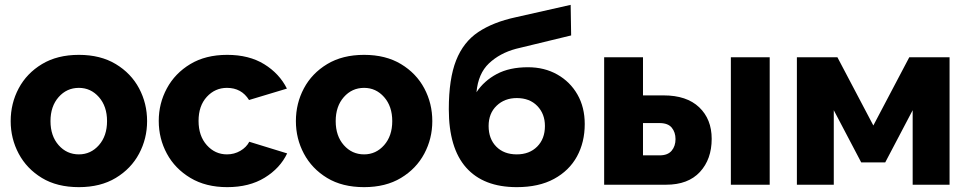

<svg xmlns="http://www.w3.org/2000/svg" viewBox="-20 -761 3988 791"><path d="M305 10Q215 10 152.5 -28Q90 -66 57 -128Q24 -190 24 -262Q24 -335 57 -397Q90 -459 153 -497Q216 -535 305 -535Q394 -535 457 -497Q520 -459 553 -397Q586 -335 586 -262Q586 -190 553 -128Q520 -66 457 -28Q394 10 305 10ZM188 -262Q188 -201 221.5 -163Q255 -125 305 -125Q354 -125 387.5 -163Q421 -201 421 -262Q421 -323 387.5 -361Q354 -399 305 -399Q255 -399 221.5 -361Q188 -323 188 -262Z M916 10Q828 10 764.5 -28Q701 -66 667.5 -128Q634 -190 634 -263Q634 -335 667.5 -397Q701 -459 764 -497Q827 -535 916 -535Q1006 -535 1068.5 -496.5Q1131 -458 1162 -396L1006 -349Q975 -399 915 -399Q866 -399 832 -362Q798 -325 798 -263Q798 -201 832 -163Q866 -125 915 -125Q945 -125 970 -139.5Q995 -154 1007 -177L1163 -129Q1134 -68 1070.5 -29Q1007 10 916 10Z M1480 10Q1390 10 1327.5 -28Q1265 -66 1232 -128Q1199 -190 1199 -262Q1199 -335 1232 -397Q1265 -459 1328 -497Q1391 -535 1480 -535Q1569 -535 1632 -497Q1695 -459 1728 -397Q1761 -335 1761 -262Q1761 -190 1728 -128Q1695 -66 1632 -28Q1569 10 1480 10ZM1363 -262Q1363 -201 1396.5 -163Q1430 -125 1480 -125Q1529 -125 1562.5 -163Q1596 -201 1596 -262Q1596 -323 1562.5 -361Q1529 -399 1480 -399Q1430 -399 1396.5 -361Q1363 -323 1363 -262Z M2109 10Q1972 10 1900.5 -70.5Q1829 -151 1829 -311Q1829 -436 1859 -512Q1889 -588 1950.5 -629Q2012 -670 2105 -690L2331 -741L2333 -615L2106 -560Q2039 -542 1994.5 -500Q1950 -458 1943 -381Q1974 -428 2026.5 -456Q2079 -484 2155 -484Q2223 -484 2276 -454Q2329 -424 2359 -371.5Q2389 -319 2389 -250Q2389 -175 2357 -116.5Q2325 -58 2262.5 -24Q2200 10 2109 10ZM2109 -125Q2161 -125 2193 -157Q2225 -189 2225 -242Q2225 -292 2193.5 -324.5Q2162 -357 2109 -357Q2059 -357 2026 -325.5Q1993 -294 1993 -242Q1993 -189 2024.5 -157Q2056 -125 2109 -125Z M2469 0V-525H2629V-368H2714Q2809 -368 2860.5 -319Q2912 -270 2912 -189Q2912 -105 2863.5 -52.5Q2815 0 2724 0ZM2991 0V-525H3151V0ZM2629 -121H2698Q2731 -121 2747 -140Q2763 -159 2763 -188Q2763 -216 2747.5 -235Q2732 -254 2697 -254H2629Z M3263 0V-525H3430L3578 -244L3726 -525H3892V0H3740V-307L3627 -92H3528L3415 -307V0Z"/></svg>

Font: Raleway ExtraBold
Style: Regular
Weight: 800
Designer: Matt McInerney, Pablo Impallari, Rodrigo Fuenzalida
Foundry: Matt McInerney, Pablo Impallari, Rodrigo Fuenzalida
Version: Version 4.026